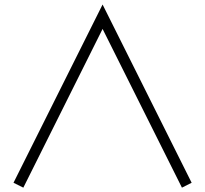

<svg xmlns="http://www.w3.org/2000/svg" viewBox="-20 -821 919 860"><path d="M794.9 19.5 439.5 -691.4 84.5 19.5 40.5 -2.4 439.5 -800.8 838.4 -2.4Z"/></svg>

Font: Auseklis
Style: Regular
Weight: 400
Designer: GGBotNet
Foundry: GGBotNet
Version: 1.00